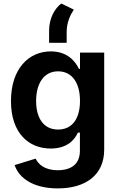

<svg xmlns="http://www.w3.org/2000/svg" viewBox="-20 -841 669 1077"><path d="M304.2 215.8C455.1 215.8 564.5 145 564.5 -2V-545.9H428.7V-454.6H422.9C402.8 -496.1 359.4 -552.7 265.1 -552.7C141.6 -552.7 41.5 -456.1 41.5 -273.9C41.5 -94.7 140.6 -7.8 264.6 -7.8C355.5 -7.8 397.5 -54.7 417 -97.2H428.2V4.4C428.2 79.6 379.9 113.8 303.7 113.8C228.5 113.8 194.8 79.1 179.7 48.8L62 85C87.4 160.6 169.9 215.8 304.2 215.8ZM305.7 -114.3C225.6 -114.3 182.6 -177.2 182.6 -274.9C182.6 -371.1 225.1 -440.9 305.7 -440.9C385.3 -440.9 428.7 -375 428.7 -274.9C428.7 -174.3 384.3 -114.3 305.7 -114.3ZM255.4 -668V-601.1H354V-662.6C354 -714.4 374 -756.8 394 -787.1L323.7 -821.3C286.6 -792.5 255.4 -739.7 255.4 -668Z"/></svg>

Font: Raveo SemiBold
Style: Regular
Weight: 600
Designer: Jakub Foglar, Rasmus Andersson (Inter)
Foundry: Jakubfoglar.com
Version: Version 1.100;Glyphs 3.2.3 (3260)